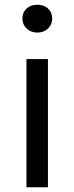

<svg xmlns="http://www.w3.org/2000/svg" viewBox="-20 -793 315 813"><path d="M92 0H183V-543H92ZM138 -655C174 -655 201 -680 201 -714C201 -751 174 -773 138 -773C102 -773 75 -751 75 -714C75 -680 102 -655 138 -655Z"/></svg>

Font: Noto Sans Japanese Regular
Style: Regular
Weight: 400
Designer: Ryoko NISHIZUKA (kana & ideographs); Paul D. Hunt (Latin, Greek & Cyrillic); Wenlong ZHANG (bopomofo); Sandoll Communica
Foundry: Adobe Systems Incorporated
Version: Version 1.000;PS 1;hotconv 1.0.78;makeotf.lib2.5.61930